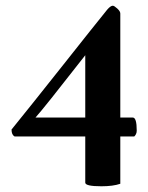

<svg xmlns="http://www.w3.org/2000/svg" viewBox="-20 -649 520 674"><path d="M376 -628.9Q380.9 -628.9 391.6 -619.1Q402.3 -609.4 402.3 -601.6V-236.3H446.3Q460 -236.3 460 -190.4Q460 -183.6 457.5 -178.7Q455.1 -173.8 453.1 -171.9L451.2 -169.9H402.3V-3.9Q377 4.9 335.9 4.9Q279.3 4.9 279.3 -7.8V-169.9H31.2Q20.5 -175.8 20.5 -194.3Q84 -272.5 197.3 -415.5Q310.5 -558.6 356.4 -615.2Q368.2 -628.9 376 -628.9ZM279.3 -455.1Q129.9 -263.7 104.5 -236.3H105.5H106.4H107.4H108.4H109.4H110.4H111.3H112.3H113.3H114.3H115.2H116.2H117.2H118.2H119.1H120.1H121.1H122.1H123H124H125H126H127H127.9H128.9H129.9H130.9H131.8H132.8H133.8H134.8H135.7H136.7H137.7H138.7H139.6H140.6H141.6H142.6H143.6H144.5H145.5H146.5H147.5H148.4H149.4H150.4H151.4H152.3H153.3H154.3H155.3H156.2H157.2H158.2H159.2H160.2H161.1H162.1H163.1H164.1H165H166H167H168H168.9H169.9H170.9H171.9H172.9H173.8H175.8H176.8H177.7H178.7H179.7H180.7H181.6H182.6H183.6H184.6H186.5H187.5H188.5H189.5H190.4H191.4H192.4H193.4H195.3H196.3H197.3H198.2H199.2H200.2H201.2H203.1H204.1H205.1H206.1H207H208H210H210.9H211.9H212.9H213.9H214.8H216.8H217.8H218.8H219.7H220.7H221.7H223.6H224.6H225.6H226.6H227.5H228.5H230.5H231.4H232.4H233.4H234.4H236.3H237.3H238.3H239.3H240.2H241.2H243.2H244.1H245.1H246.1H247.1H248H250H251H252H252.9H253.9H254.9H255.9H257.8H258.8H259.8H260.7H261.7H262.7H263.7H264.6H266.6H267.6H268.6H269.5H270.5H279.3Z"/></svg>

Font: Crimson
Style: Bold
Weight: 700
Version: Version 0.8 ; ttfautohint (v1.00) -l 8 -r 50 -G 200 -x 14 -D